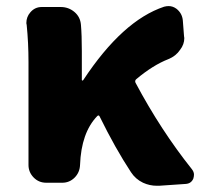

<svg xmlns="http://www.w3.org/2000/svg" viewBox="-20 -592 673 622"><path d="M601.6 -43.9Q608.4 -35.2 608.4 -26.4Q608.4 -20.5 606.4 -13.7Q599.6 2.9 581.1 3.9L495.1 9.8Q492.2 9.8 488.3 9.8Q464.8 9.8 443.4 0Q418.9 -11.7 404.3 -34.2Q353.5 -111.3 302.7 -214.8Q299.8 -220.7 294.9 -215.8Q243.2 -162.1 239.3 -57.6Q238.3 -33.2 221.7 -16.6Q205.1 0 181.6 0H129.9Q105.5 0 88.9 -17.1Q72.3 -34.2 72.3 -57.6V-391.6Q72.3 -453.1 66.4 -511.7Q65.4 -514.6 65.4 -517.6Q65.4 -537.1 78.1 -551.8Q92.8 -569.3 115.2 -569.3H176.8Q202.1 -569.3 221.2 -553.2Q240.2 -537.1 242.2 -511.7Q245.1 -478.5 245.1 -426.8V-333Q245.1 -331.1 247.1 -331.1Q249 -331.1 250 -333Q377 -525.4 511.7 -570.3Q519.5 -572.3 526.4 -572.3Q540 -572.3 551.8 -563.5Q570.3 -548.8 572.3 -525.4L576.2 -474.6Q577.1 -471.7 577.1 -468.8Q577.1 -448.2 563.5 -430.7Q549.8 -410.2 525.4 -400.4Q475.6 -380.9 421.9 -335.9Q416 -331.1 418.9 -324.2Q501 -169.9 601.6 -43.9Z"/></svg>

Font: Gen Jyuu Gothic Heavy
Style: Bold
Weight: 900
Designer: [Source Han Sans]
Ryoko NISHIZUKA  (kana & ideographs); Paul D. Hunt (Latin, Greek & Cyrillic); Wenlong ZHANG  (bopomofo
Version: Version 1.002.20150607